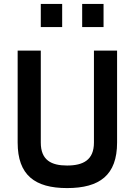

<svg xmlns="http://www.w3.org/2000/svg" viewBox="-20 -950 682 979"><path d="M188 -223V-692H70V-223C70 -57 158 9 322 9C488 9 577 -57 577 -223V-692H459V-223C459 -134 404 -106 322 -106C242 -106 188 -133 188 -223ZM188 -812H297V-930H188ZM399 -812H508V-930H399Z"/></svg>

Font: TitilliumText22L
Style: 800 wt
Weight: 800
Designer: Campivisivi
Foundry: Campivisivi
Version: 1.000